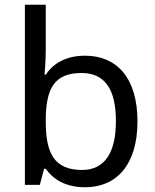

<svg xmlns="http://www.w3.org/2000/svg" viewBox="-20 -780 655 810"><path d="M173 -575V-760H85V0H148L166 -68H173C203 -25 255 10 339 10C471 10 560 -84 560 -268C560 -452 472 -545 339 -545C255 -545 203 -510 173 -465H168C170 -487 173 -530 173 -575ZM324 -472C422 -472 469 -404 469 -269C469 -136 422 -63 326 -63C208 -63 173 -135 173 -267V-271C173 -408 210 -472 324 -472Z"/></svg>

Font: Noto Sans Bengali
Style: Regular
Weight: 400
Designer: Jelle Bosma - Monotype Design Team
Foundry: Monotype Imaging Inc.
Version: Version 2.003